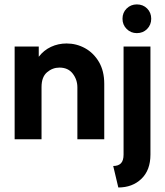

<svg xmlns="http://www.w3.org/2000/svg" viewBox="-20 -626 741 863"><path d="M45.8 0V-416.7H154.2V-370.8Q176.4 -400 209 -415.3Q241.7 -430.6 279.2 -430.6Q323.6 -430.6 362.2 -409.4Q400.7 -388.2 424.7 -347.6Q448.6 -306.9 448.6 -249.3V0H327.8V-233.3Q327.8 -268.1 306.9 -295.1Q286.1 -322.2 247.2 -322.2Q216 -322.2 191.3 -301Q166.7 -279.9 166.7 -234.7V0ZM511.8 216.7 488.9 120.1Q511.8 120.1 523.6 108Q535.4 95.8 535.4 68.8V-416.7H656.2V68.8Q656.2 138.9 615.6 177.8Q575 216.7 511.8 216.7ZM595.1 -477.1Q568.1 -477.1 549.3 -495.8Q530.6 -514.6 530.6 -541.7Q530.6 -569.4 549.3 -587.8Q568.1 -606.2 595.1 -606.2Q622.9 -606.2 641.3 -587.8Q659.7 -569.4 659.7 -541.7Q659.7 -514.6 641.3 -495.8Q622.9 -477.1 595.1 -477.1Z"/></svg>

Font: co2trust
Style: Bold
Weight: 700
Designer: Kristian Moeller
Foundry: Dicotype
Version: Version 1.000